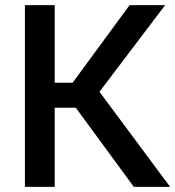

<svg xmlns="http://www.w3.org/2000/svg" viewBox="-20 -731 686 751"><path d="M645.5 0H503.5L276.5 -309.5H194V0H77.5V-711H194V-407.5H264L487 -711H626L369 -372Z"/></svg>

Font: Roberto Sans Medium
Style: Regular
Weight: 500
Designer: Google (font) & Cristiano Sobral (main changes)
Version: Version 1.000;October 12, 2021;FontCreator 14.0.0.2814 64-bi